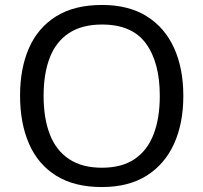

<svg xmlns="http://www.w3.org/2000/svg" viewBox="-20 -745 821 775"><path d="M720 -358Q720 -247 682.5 -164.5Q645 -82 572 -36Q499 10 391 10Q280 10 206.5 -36Q133 -82 97 -165Q61 -248 61 -359Q61 -469 97 -551Q133 -633 206.5 -679Q280 -725 392 -725Q499 -725 572 -679.5Q645 -634 682.5 -551.5Q720 -469 720 -358ZM156 -358Q156 -268 181 -203Q206 -138 258.5 -103Q311 -68 391 -68Q472 -68 523.5 -103Q575 -138 600 -203Q625 -268 625 -358Q625 -493 569 -569.5Q513 -646 392 -646Q311 -646 258.5 -611.5Q206 -577 181 -512.5Q156 -448 156 -358Z"/></svg>

Font: Noto Sans Canadian Aboriginal
Style: Regular
Weight: 400
Designer: Monotype Design Team, Typotheque's Kevin King
Foundry: Monotype Imaging Inc.
Version: Version 2.002